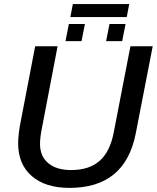

<svg xmlns="http://www.w3.org/2000/svg" viewBox="-20 -916 772 946"><path d="M322.3 9.8Q203.6 9.8 136.5 -48.6Q69.3 -106.9 69.3 -210.4Q69.3 -231.9 73 -262Q76.7 -292 80.6 -310.1L153.3 -688H263.7L186 -281.7Q177.2 -238.3 177.2 -207Q177.2 -146 217.8 -112.1Q258.3 -78.1 330.1 -78.1Q419.4 -78.1 470.9 -123.5Q522.5 -168.9 540.5 -264.2L622.6 -688H732.4L648.9 -258.8Q622.6 -124 541 -57.1Q459.5 9.8 322.3 9.8ZM616.7 -896 604.5 -832H326.7L338.9 -896ZM598.6 -797.9 582 -713.4H502.9L519.5 -797.9ZM398.4 -797.9 381.8 -713.4H302.7L319.3 -797.9Z"/></svg>

Font: Arimo Medium
Style: Italic
Weight: 500
Italic angle: -12°
Designer: Steve Matteson
Foundry: Monotype Imaging Inc.
Version: Version 1.33